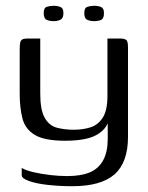

<svg xmlns="http://www.w3.org/2000/svg" viewBox="-20 -532 511 663"><path d="M230 111Q185 111 145 106.5Q105 102 80 93Q55 84 55 73V48Q71 57 97.5 63Q124 69 154 72.5Q184 76 212 76Q260 76 290.5 63Q321 50 336.5 21Q352 -8 352 -52V-106Q343 -86 323 -72Q303 -58 273.5 -52Q244 -46 205 -46Q134 -46 100.5 -66Q67 -86 57.5 -123Q48 -160 48 -209V-360Q48 -375 49.5 -383.5Q51 -392 56.5 -395.5Q62 -399 75 -399H119Q119 -373 119 -349.5Q119 -326 119 -303.5Q119 -281 119 -258Q119 -235 119 -209Q119 -152 134.5 -125Q150 -98 176.5 -91Q203 -84 235 -84Q267 -84 293 -92.5Q319 -101 335 -126Q351 -151 351 -201V-399H394Q409 -399 415.5 -394.5Q422 -390 422 -369V-60Q422 29 375.5 70Q329 111 230 111ZM305 -459Q292 -459 281.5 -463.5Q271 -468 271 -487Q271 -505 282 -508.5Q293 -512 305 -512Q318 -512 328.5 -508Q339 -504 339 -487Q339 -468 329.5 -463.5Q320 -459 305 -459ZM165 -459Q151 -459 141 -463.5Q131 -468 131 -487Q131 -505 141.5 -508.5Q152 -512 165 -512Q178 -512 188.5 -508Q199 -504 199 -487Q199 -469 189 -464Q179 -459 165 -459Z"/></svg>

Font: Genos Thin
Style: Regular
Weight: 400
Version: Version 1.010